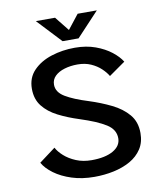

<svg xmlns="http://www.w3.org/2000/svg" viewBox="-96 -965 901 1054"><g transform="rotate(-10 355.0 -438.0)"><path d="M345 11Q276.5 11 219.8 -7.2Q163 -25.5 123.2 -54.8Q83.5 -84 65 -117L156 -185Q168 -161.5 194.5 -137.8Q221 -114 259.5 -98Q298 -82 345.5 -82Q421.5 -82 465.8 -107.2Q510 -132.5 510 -175.5Q510 -224 462.2 -254.2Q414.5 -284.5 318.5 -315.5Q255.5 -335.5 203.5 -362Q151.5 -388.5 120.8 -427.5Q90 -466.5 90 -524.5Q90 -586 129 -626.2Q168 -666.5 229.8 -686.2Q291.5 -706 361 -706Q424.5 -706 475.2 -687.5Q526 -669 561.8 -641Q597.5 -613 615.5 -583.5L524.5 -519.5Q512 -541 489.2 -562.5Q466.5 -584 434 -598.5Q401.5 -613 359.5 -613Q320 -613 286.8 -603Q253.5 -593 233.5 -573.5Q213.5 -554 213.5 -525.5Q213.5 -484 259.2 -456.5Q305 -429 386 -404Q451.5 -383 508.2 -355.2Q565 -327.5 600 -286.2Q635 -245 635 -182.5Q635 -131 611 -94.2Q587 -57.5 545.8 -34.2Q504.5 -11 452.8 0Q401 11 345 11ZM516 -887 390.5 -753H301.5L176 -887H283L346.5 -807.5L409 -887Z"/></g></svg>

Font: League Mono Medium
Style: Regular
Weight: 500
Width: 6
Designer: Tyler Finck
Foundry: The League of Moveable Type / Tyler Finck
Version: Version 2.300;RELEASE